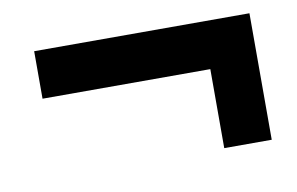

<svg xmlns="http://www.w3.org/2000/svg" viewBox="-44 -477 659 426"><g transform="rotate(-10 286.0 -263.5)"><path d="M538 -406V-121H431V-299H53V-406Z"/></g></svg>

Font: Noto IKEA Latin
Style: Bold Italic
Weight: 700
Italic angle: -12°
Designer: Monotype Design Team
Foundry: Monotype Imaging Inc.
Version: Version 1.0